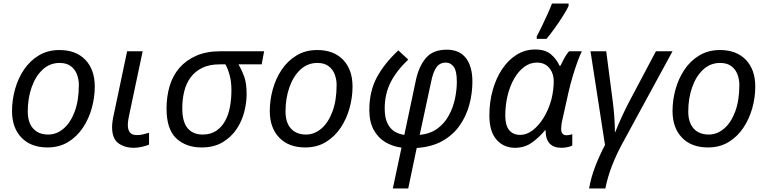

<svg xmlns="http://www.w3.org/2000/svg" viewBox="-20 -826 4339 1086"><path d="M248 8Q155 8 101.5 -47.5Q48 -103 48 -198Q48 -260 65 -321Q82 -382 115.5 -432Q149 -482 199.5 -512.5Q250 -543 316 -543Q410 -543 463 -487.5Q516 -432 516 -336Q516 -275 499 -214Q482 -153 448.5 -103Q415 -53 365 -22.5Q315 8 248 8ZM253 -65Q300 -65 339.5 -98.5Q379 -132 402.5 -195Q426 -258 426 -346Q426 -376 415.5 -404.5Q405 -433 381 -451.5Q357 -470 317 -470Q262 -470 221.5 -432.5Q181 -395 159 -332.5Q137 -270 137 -195Q137 -133 167.5 -99Q198 -65 253 -65Z M737 10Q685 10 649.5 -16Q614 -42 614 -107Q614 -122 616.5 -140.5Q619 -159 624 -180L699 -536H787L711 -177Q708 -164 705.5 -148Q703 -132 703 -118Q703 -94 714 -78Q725 -62 754 -62Q771 -62 787 -65.5Q803 -69 823 -75V-8Q810 -2 784.5 4Q759 10 737 10Z M922 -212Q922 -280 939.5 -339Q957 -398 994.5 -441.5Q1032 -485 1089.5 -510.5Q1147 -536 1226 -536H1474L1460 -462H1329Q1346 -433 1360.5 -395Q1375 -357 1375 -293Q1375 -246 1361.5 -193Q1348 -140 1318 -95.5Q1288 -51 1239.5 -21.5Q1191 8 1120 8Q1032 8 977 -43.5Q922 -95 922 -212ZM1126 -65Q1171 -65 1202 -85.5Q1233 -106 1252.5 -140.5Q1272 -175 1280.5 -220.5Q1289 -266 1289 -316Q1289 -364 1279 -400.5Q1269 -437 1255 -462H1222Q1164 -462 1123.5 -442Q1083 -422 1058 -388Q1033 -354 1022 -309Q1011 -264 1011 -214Q1011 -136 1041.5 -100.5Q1072 -65 1126 -65Z M1706 8Q1613 8 1559.5 -47.5Q1506 -103 1506 -198Q1506 -260 1523 -321Q1540 -382 1573.5 -432Q1607 -482 1657.5 -512.5Q1708 -543 1774 -543Q1868 -543 1921 -487.5Q1974 -432 1974 -336Q1974 -275 1957 -214Q1940 -153 1906.5 -103Q1873 -53 1823 -22.5Q1773 8 1706 8ZM1711 -65Q1758 -65 1797.5 -98.5Q1837 -132 1860.5 -195Q1884 -258 1884 -346Q1884 -376 1873.5 -404.5Q1863 -433 1839 -451.5Q1815 -470 1775 -470Q1720 -470 1679.5 -432.5Q1639 -395 1617 -332.5Q1595 -270 1595 -195Q1595 -133 1625.5 -99Q1656 -65 1711 -65Z M2202 240 2251 9Q2199 2 2158 -23Q2117 -48 2093 -93Q2069 -138 2069 -204Q2069 -308 2110.5 -386.5Q2152 -465 2233 -541L2289 -489Q2221 -424 2188.5 -358.5Q2156 -293 2156 -213Q2156 -160 2171.5 -128.5Q2187 -97 2212 -82Q2237 -67 2267 -63L2332 -371Q2349 -451 2389 -498Q2429 -545 2507 -545Q2579 -545 2615.5 -497.5Q2652 -450 2652 -364Q2652 -299 2635 -235Q2618 -171 2581 -117.5Q2544 -64 2484 -29.5Q2424 5 2337 11L2289 240ZM2354 -63Q2414 -69 2454.5 -99Q2495 -129 2519 -173.5Q2543 -218 2553.5 -268Q2564 -318 2564 -363Q2564 -424 2546.5 -448Q2529 -472 2502 -472Q2467 -472 2448 -444.5Q2429 -417 2418 -361Z M2893 10Q2829 10 2788.5 -36Q2748 -82 2748 -173Q2748 -249 2767 -316.5Q2786 -384 2820.5 -435.5Q2855 -487 2902.5 -516.5Q2950 -546 3007 -546Q3064 -546 3096 -519Q3128 -492 3145 -454H3150Q3158 -471 3171 -495.5Q3184 -520 3199 -536H3271Q3260 -514 3246.5 -477Q3233 -440 3219.5 -395Q3206 -350 3196 -306L3161 -149Q3157 -133 3155.5 -119.5Q3154 -106 3154 -97Q3154 -61 3185 -61Q3200 -61 3217 -67V-3Q3209 2 3191 6Q3173 10 3156 10Q3066 10 3066 -89H3063Q3029 -48 2988 -19Q2947 10 2893 10ZM2923 -63Q2959 -63 2993.5 -89.5Q3028 -116 3055.5 -161Q3083 -206 3099 -264Q3106 -292 3109 -318Q3112 -344 3112 -365Q3112 -412 3086.5 -442Q3061 -472 3017 -472Q2978 -472 2945 -447.5Q2912 -423 2888 -381Q2864 -339 2851 -285Q2838 -231 2838 -172Q2838 -117 2860 -90Q2882 -63 2923 -63ZM3016 -606V-620Q3029 -644 3045 -677.5Q3061 -711 3076.5 -745Q3092 -779 3102 -806H3196V-792Q3187 -772 3166 -738.5Q3145 -705 3119 -668.5Q3093 -632 3071 -606Z M3312 240Q3323 177 3346.5 116Q3370 55 3402 -6L3320 -536H3409L3446 -251Q3451 -214 3454.5 -167.5Q3458 -121 3458 -79H3460Q3477 -122 3499.5 -170.5Q3522 -219 3538 -249L3690 -536H3784L3500 -14Q3467 47 3442.5 109Q3418 171 3404 240Z M3984 8Q3891 8 3837.5 -47.5Q3784 -103 3784 -198Q3784 -260 3801 -321Q3818 -382 3851.5 -432Q3885 -482 3935.5 -512.5Q3986 -543 4052 -543Q4146 -543 4199 -487.5Q4252 -432 4252 -336Q4252 -275 4235 -214Q4218 -153 4184.5 -103Q4151 -53 4101 -22.5Q4051 8 3984 8ZM3989 -65Q4036 -65 4075.5 -98.5Q4115 -132 4138.5 -195Q4162 -258 4162 -346Q4162 -376 4151.5 -404.5Q4141 -433 4117 -451.5Q4093 -470 4053 -470Q3998 -470 3957.5 -432.5Q3917 -395 3895 -332.5Q3873 -270 3873 -195Q3873 -133 3903.5 -99Q3934 -65 3989 -65Z"/></svg>

Font: BC Sans
Style: Italic
Weight: 400
Italic angle: -12°
Designer: Monotype Design Team
Designer: Province of B.C.
Foundry: Monotype Imaging Inc.
Version: Version 2.000;GOOG;noto-source:20170915:90ef993387c0